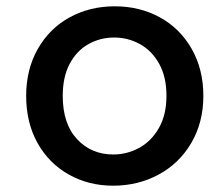

<svg xmlns="http://www.w3.org/2000/svg" viewBox="-20 -580 698 609"><path d="M63 -276Q63 -360 100 -425Q137 -490 201 -525Q265 -560 344 -560Q423 -560 487 -525Q551 -490 588 -425Q625 -360 625 -276Q625 -192 587 -127Q549 -62 483.5 -26.5Q418 9 339 9Q261 9 198 -26.5Q135 -62 99 -126.5Q63 -191 63 -276ZM508 -276Q508 -336 485 -377.5Q462 -419 424 -440Q386 -461 342 -461Q298 -461 260.5 -440Q223 -419 201 -377.5Q179 -336 179 -276Q179 -187 224.5 -138.5Q270 -90 339 -90Q383 -90 421.5 -111Q460 -132 484 -174Q508 -216 508 -276Z"/></svg>

Font: Poppins Medium A&M
Style: Regular
Weight: 500
Designer: Ninad Kale (Devanagari), Jonny Pinhorn (Latin)
Foundry: Indian Type Foundry
Version: 4.004